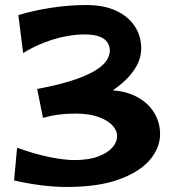

<svg xmlns="http://www.w3.org/2000/svg" viewBox="-20 -729 706 764"><path d="M151 -260 128 -375Q220 -392 284.5 -414.5Q349 -437 383 -465.5Q417 -494 417 -529Q417 -545 408 -559.5Q399 -574 377 -583Q355 -592 316 -592Q281 -592 239.5 -584Q198 -576 155.5 -559.5Q113 -543 72 -518L53 -669Q112 -687 183 -698Q254 -709 324 -709Q393 -709 441.5 -686.5Q490 -664 516 -625Q542 -586 542 -536Q542 -480 495.5 -427Q449 -374 361 -331Q273 -288 151 -260ZM245 15Q199 15 146 8.5Q93 2 36 -11L48 -141Q121 -115 179.5 -103.5Q238 -92 276 -92Q333 -92 371 -106.5Q409 -121 427.5 -142.5Q446 -164 446 -187Q446 -210 427.5 -230Q409 -250 372 -263.5Q335 -277 280 -277Q244 -277 210.5 -272.5Q177 -268 157 -262L253 -353Q294 -363 329 -367Q364 -371 395 -371Q470 -371 519 -346.5Q568 -322 592.5 -282Q617 -242 617 -196Q617 -141 576.5 -93Q536 -45 453.5 -15Q371 15 245 15Z"/></svg>

Font: Marhey Medium
Style: Regular
Weight: 500
Designer: Nur Syamsi & Bustanul Arifin
Foundry: Namelatype
Version: Version 1.000